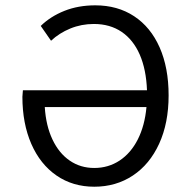

<svg xmlns="http://www.w3.org/2000/svg" viewBox="-20 -688 703 720"><path d="M337.4 -668Q420.9 -668 482.9 -627.2Q544.9 -586.4 578.6 -510.3Q612.3 -434.1 612.3 -330.1Q612.3 -226.6 576.9 -149.2Q541.5 -71.8 478.3 -29.8Q415 12.2 333.5 12.2Q252.9 12.2 191.9 -29.8Q130.9 -71.8 97.4 -148.4Q64 -225.1 64 -325.2Q64 -332 65.9 -349.6H531.2Q528.3 -427.2 504.2 -482.9Q480 -538.6 436.3 -568.4Q392.6 -598.1 332 -598.1Q285.2 -598.1 243.7 -581.1Q202.1 -564 171.4 -535.2L132.8 -590.8Q169.4 -626.5 221.4 -647.2Q273.4 -668 337.4 -668ZM333.5 -58.1Q386.2 -58.1 428.5 -85.9Q470.7 -113.8 496.8 -165.3Q522.9 -216.8 529.3 -286.6H147.9Q152.3 -216.3 176.8 -164.8Q201.2 -113.3 241.5 -85.7Q281.7 -58.1 333.5 -58.1Z"/></svg>

Font: Varta
Style: Regular
Weight: 400
Designer: Joana Correia, Viktoriya Grabowska, Eben Sorkin
Foundry: Sorkin Type
Version: Version 1.003; ttfautohint (v1.3) -l 8 -r 24 -G 200 -x 12 -H